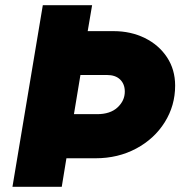

<svg xmlns="http://www.w3.org/2000/svg" viewBox="-20 -721 695 740"><path d="M145 -701H335L318 -601H418Q484 -601 538 -574.5Q592 -548 623.5 -500.5Q655 -453 655 -391Q655 -314 615 -250Q575 -186 505 -148.5Q435 -111 348 -111H236L218 -1H28ZM354 -281Q405 -281 433 -307Q461 -333 461 -368Q461 -397 443 -414.5Q425 -432 392 -432H290L265 -281Z"/></svg>

Font: Oak Sans Black
Style: Italic
Weight: 900
Italic angle: -9.5°
Foundry: Erik Kennedy, Walven
Version: Version 1.000